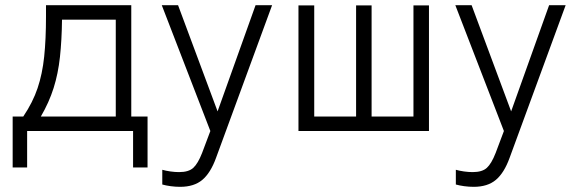

<svg xmlns="http://www.w3.org/2000/svg" viewBox="-20 -507 2237 743"><path d="M29 141V-56H70Q107 -111 125.5 -166Q144 -221 151 -288Q158 -355 158 -444V-487H488V-56H551V141H495V0H85V141ZM138 -56H428V-431H220Q219 -351 212 -286.5Q205 -222 187.5 -166.5Q170 -111 138 -56Z M677 216Q659 216 640.5 213.5Q622 211 608 207V150Q622 154 639.5 156.5Q657 159 673 159Q710 159 728 142.5Q746 126 762 85L794 0L606 -487H669L822 -76L969 -487H1033L816 104Q795 162 763 189Q731 216 677 216Z M1135 0V-486H1196V-56H1358V-486H1418V-56H1580V-486H1640V0Z M1813 216Q1795 216 1776.5 213.5Q1758 211 1744 207V150Q1758 154 1775.5 156.5Q1793 159 1809 159Q1846 159 1864 142.5Q1882 126 1898 85L1930 0L1742 -487H1805L1958 -76L2105 -487H2169L1952 104Q1931 162 1899 189Q1867 216 1813 216Z"/></svg>

Font: Zen Kaku Gothic New
Style: Regular
Weight: 400
Designer: Yoshimichi Ohira
Foundry: Positype
Version: Version 1.001